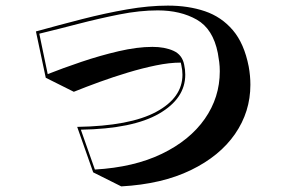

<svg xmlns="http://www.w3.org/2000/svg" viewBox="-20 -613 1040 684"><path d="M255 -161Q443 -164 536.5 -214.5Q630 -265 630 -347Q630 -355 629 -363.5Q628 -372 626 -381L624 -390Q584 -390 535.5 -380Q487 -370 435.5 -354.5Q384 -339 334.5 -321Q285 -303 243 -286L143 -336L108 -501Q191 -524 273 -545Q355 -566 432.5 -579.5Q510 -593 578 -593Q651 -593 710 -573Q769 -553 809.5 -505.5Q850 -458 866 -376Q872 -343 872 -311Q872 -215 817.5 -136Q763 -57 660 -7Q557 43 412 51L312 1ZM318 -9Q457 -17 556.5 -65Q656 -113 709.5 -189.5Q763 -266 763 -359Q763 -376 761 -392Q759 -408 756 -424Q739 -510 681 -543Q623 -576 542 -576Q478 -576 405 -561.5Q332 -547 259 -528Q186 -509 120 -493L150 -349Q203 -370 269.5 -392.5Q336 -415 402.5 -430.5Q469 -446 523 -446Q567 -446 598 -432Q629 -418 636 -383Q638 -374 639 -365Q640 -356 640 -347Q640 -262 546.5 -208Q453 -154 268 -151Z"/></svg>

Font: Rampart One
Style: Regular
Weight: 400
Designer: Fontworks Inc.
Foundry: Fontworks Inc.
Version: Version 1.100